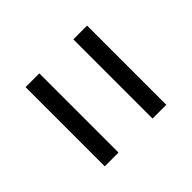

<svg xmlns="http://www.w3.org/2000/svg" viewBox="-55 -711 780 780"><g transform="rotate(45 334.5 -321.0)"><path d="M562 -498V-419H107V-498ZM562 -223.5V-144.5H107V-223.5Z"/></g></svg>

Font: Merriweather SemiBold
Style: Regular
Weight: 600
Version: Version 2.100